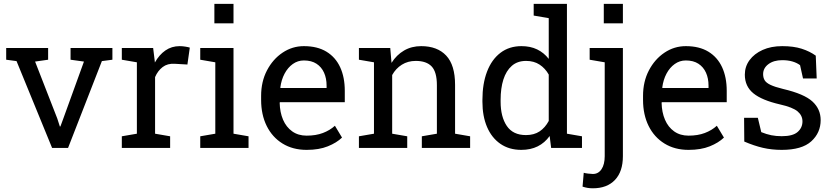

<svg xmlns="http://www.w3.org/2000/svg" viewBox="-20 -782 4402 1015"><path d="M255.4 0 67.4 -459 12.7 -466.3V-528.3H234.4V-466.3L165.5 -456.5L282.7 -155.8L296.4 -113.3H299.3L314.9 -155.8L423.8 -456.5L353 -466.3V-528.3H574.2V-466.3L518.6 -459L339.8 0Z M624 0V-61.5L703.6 -75.2V-452.6L624 -466.3V-528.3H789.6L797.9 -460.9L798.8 -451.7Q821.3 -492.2 854.2 -515.1Q887.2 -538.1 929.7 -538.1Q944.8 -538.1 960.7 -535.4Q976.6 -532.7 983.4 -530.3L970.7 -440.9L903.8 -444.8Q865.7 -447.3 839.8 -427.5Q814 -407.7 799.8 -374.5V-75.2L879.4 -61.5V0Z M1038.6 0V-61.5L1118.2 -75.2V-452.6L1038.6 -466.3V-528.3H1214.4V-75.2L1293.9 -61.5V0ZM1113.3 -658.7V-761.7H1214.4V-658.7Z M1601.1 10.3Q1527.8 10.3 1473.6 -23.2Q1419.4 -56.6 1389.9 -116.2Q1360.4 -175.8 1360.4 -253.9V-275.4Q1360.4 -350.6 1391.4 -409.9Q1422.4 -469.2 1473.9 -503.7Q1525.4 -538.1 1586.4 -538.1Q1657.7 -538.1 1705.8 -508.8Q1753.9 -479.5 1778.3 -426.5Q1802.7 -373.5 1802.7 -301.8V-241.7H1460L1458.5 -239.3Q1459.5 -188.5 1476.3 -149.2Q1493.2 -109.9 1524.9 -87.4Q1556.6 -64.9 1601.1 -64.9Q1649.9 -64.9 1686.8 -78.9Q1723.6 -92.8 1750.5 -117.2L1788.1 -54.7Q1759.8 -27.3 1713.1 -8.5Q1666.5 10.3 1601.1 10.3ZM1462.9 -316.9H1706.5V-329.6Q1706.5 -367.7 1693.1 -397.7Q1679.7 -427.7 1653.1 -445.1Q1626.5 -462.4 1586.4 -462.4Q1554.2 -462.4 1527.8 -443.6Q1501.5 -424.8 1484.4 -392.6Q1467.3 -360.4 1461.9 -319.3Z M1877.4 0V-61.5L1957 -75.2V-452.6L1877.4 -466.3V-528.3H2043L2049.8 -449.7Q2076.2 -491.7 2116 -514.9Q2155.8 -538.1 2206.5 -538.1Q2292 -538.1 2338.9 -488Q2385.7 -438 2385.7 -333.5V-75.2L2465.3 -61.5V0H2210V-61.5L2289.6 -75.2V-331.5Q2289.6 -401.4 2262 -430.7Q2234.4 -460 2177.7 -460Q2136.2 -460 2104.2 -439.9Q2072.3 -419.9 2053.2 -385.3V-75.2L2132.8 -61.5V0Z M2735.8 10.3Q2671.4 10.3 2625.2 -21.7Q2579.1 -53.7 2554.7 -110.8Q2530.3 -168 2530.3 -244.1V-254.4Q2530.3 -339.4 2554.7 -403.3Q2579.1 -467.3 2625.5 -502.7Q2671.9 -538.1 2736.8 -538.1Q2783.7 -538.1 2819.6 -520.8Q2855.5 -503.4 2880.9 -470.7V-686L2801.3 -699.7V-761.7H2880.9H2977.1V-75.2L3056.6 -61.5V0H2893.6L2885.7 -63Q2859.9 -26.9 2822.5 -8.3Q2785.2 10.3 2735.8 10.3ZM2760.3 -67.9Q2803.2 -67.9 2832.5 -87.4Q2861.8 -106.9 2880.9 -142.6V-387.7Q2862.3 -420.9 2832.5 -440.4Q2802.7 -460 2761.2 -460Q2715.3 -460 2685.5 -433.8Q2655.8 -407.7 2641.1 -361.6Q2626.5 -315.4 2626.5 -254.4V-244.1Q2626.5 -164.6 2659.2 -116.2Q2691.9 -67.9 2760.3 -67.9Z M3114.3 213.4Q3098.6 213.4 3085.9 211.2Q3073.2 209 3059.6 204.6L3065.9 131.3Q3072.8 133.8 3089.1 135.7Q3105.5 137.7 3114.3 137.7Q3143.1 137.7 3159.9 112.5Q3176.8 87.4 3176.8 43.5V-452.6L3097.2 -466.3V-528.3H3272.9V43.5Q3272.9 125 3231 169.2Q3189 213.4 3114.3 213.4ZM3171.9 -658.7V-761.7H3272.9V-658.7Z M3620.1 10.3Q3546.9 10.3 3492.7 -23.2Q3438.5 -56.6 3408.9 -116.2Q3379.4 -175.8 3379.4 -253.9V-275.4Q3379.4 -350.6 3410.4 -409.9Q3441.4 -469.2 3492.9 -503.7Q3544.4 -538.1 3605.5 -538.1Q3676.8 -538.1 3724.9 -508.8Q3772.9 -479.5 3797.4 -426.5Q3821.8 -373.5 3821.8 -301.8V-241.7H3479L3477.5 -239.3Q3478.5 -188.5 3495.4 -149.2Q3512.2 -109.9 3543.9 -87.4Q3575.7 -64.9 3620.1 -64.9Q3668.9 -64.9 3705.8 -78.9Q3742.7 -92.8 3769.5 -117.2L3807.1 -54.7Q3778.8 -27.3 3732.2 -8.5Q3685.5 10.3 3620.1 10.3ZM3481.9 -316.9H3725.6V-329.6Q3725.6 -367.7 3712.2 -397.7Q3698.7 -427.7 3672.1 -445.1Q3645.5 -462.4 3605.5 -462.4Q3573.2 -462.4 3546.9 -443.6Q3520.5 -424.8 3503.4 -392.6Q3486.3 -360.4 3481 -319.3Z M4112.8 10.3Q4059.6 10.3 4013.2 -0.5Q3966.8 -11.2 3914.6 -33.7L3913.6 -159.2H3986.3L4004.4 -83.5Q4031.7 -72.3 4057.4 -67.1Q4083 -62 4112.8 -62Q4171.4 -62 4196.8 -84.5Q4222.2 -106.9 4222.2 -140.1Q4222.2 -171.4 4196.5 -193.1Q4170.9 -214.8 4103.5 -230Q4007.8 -252 3962.6 -288.8Q3917.5 -325.7 3917.5 -387.2Q3917.5 -430.2 3942.4 -464.1Q3967.3 -498 4011.7 -518.1Q4056.2 -538.1 4115.2 -538.1Q4175.3 -538.1 4218 -524.4Q4260.7 -510.7 4292.5 -487.8L4297.4 -367.2H4225.1L4209.5 -437.5Q4192.4 -450.2 4168.9 -457Q4145.5 -463.9 4115.2 -463.9Q4070.3 -463.9 4042.2 -442.9Q4014.2 -421.9 4014.2 -390.1Q4014.2 -371.6 4022.2 -357.9Q4030.3 -344.2 4053.2 -333.3Q4076.2 -322.3 4120.6 -311.5Q4231 -285.6 4274.7 -245.6Q4318.4 -205.6 4318.4 -147Q4318.4 -80.1 4268.8 -34.9Q4219.2 10.3 4112.8 10.3Z"/></svg>

Font: Roboto Slab LO
Style: Regular
Weight: 400
Designer: Google
Version: Version 2.000